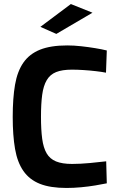

<svg xmlns="http://www.w3.org/2000/svg" viewBox="-20 -920 580 951"><path d="M309 11Q229 11 177.5 -9.5Q126 -30 96 -73Q66 -116 54.5 -182.5Q43 -249 43 -341Q43 -434 54.5 -500.5Q66 -567 96 -610Q126 -653 178.5 -674Q231 -695 313 -695Q346 -695 382 -691Q418 -687 451.5 -681.5Q485 -676 509 -670L505 -560Q485 -564 455 -567.5Q425 -571 394 -573Q363 -575 336 -575Q288 -575 258 -563Q228 -551 211.5 -523Q195 -495 189 -450.5Q183 -406 183 -341Q183 -277 189 -232.5Q195 -188 211 -160.5Q227 -133 257.5 -120.5Q288 -108 337 -108Q377 -108 425.5 -112.5Q474 -117 506 -121L509 -12Q485 -7 452 -1.5Q419 4 382 7.5Q345 11 309 11ZM259 -752 180 -787 331 -900 438 -857Z"/></svg>

Font: Cairo Play
Style: Bold
Weight: 700
Version: Version 3.119